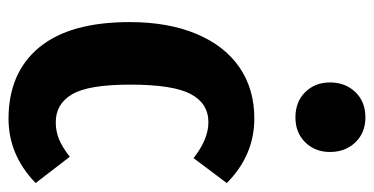

<svg xmlns="http://www.w3.org/2000/svg" viewBox="-228 -612 856 439"><g transform="rotate(90 199.5 -392.0)"><path d="M398 -483 341 -407Q298 -441 259 -441Q216 -441 194.5 -400.5Q173 -360 173 -262Q173 -167 195 -129.5Q217 -92 259 -92Q280 -92 298 -99.5Q316 -107 338 -124L398 -46Q334 16 251 16Q146 16 88 -54Q30 -124 30 -261Q30 -349 57 -413.5Q84 -478 133.5 -512Q183 -546 250 -546Q335 -546 398 -483ZM327 -719Q327 -685 305 -662.5Q283 -640 248 -640Q212 -640 190 -662.5Q168 -685 168 -719Q168 -754 190 -777Q212 -800 248 -800Q283 -800 305 -777Q327 -754 327 -719Z"/></g></svg>

Font: Fira Sans Compressed SemiBold
Style: Regular
Weight: 600
Width: 1
Designer: bBox Type GmbH & Carrois Corporate GbR & Edenspiekermann AG
Foundry: bBox Type GmbH & Carrois Corporate GbR & Edenspiekermann AG
Version: Version 4.301